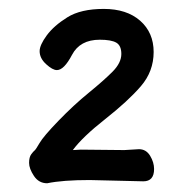

<svg xmlns="http://www.w3.org/2000/svg" viewBox="-20 -735 420 435"><path d="M86.9 -319.8Q67.9 -319.8 56.9 -336.4Q45.9 -353 45.9 -366Q45.9 -378.9 50.8 -385.5Q55.7 -392.1 58.3 -394Q61 -396 69.6 -410.9Q78.1 -425.8 112.5 -461.4Q147 -497.1 181.4 -525.1Q215.8 -553.2 235.4 -573Q254.9 -592.8 254.9 -612.8Q254.9 -631.8 243.4 -638.4Q231.9 -645 206.1 -645Q161.1 -645 143.1 -610.6Q125 -576.2 108.9 -576.2Q99.1 -576.2 84.5 -589.6Q69.8 -603 69.8 -619.1Q69.8 -632.8 85.9 -654.8Q102.1 -676.8 132.6 -695.8Q163.1 -714.8 215.1 -714.8Q267.1 -714.8 297.6 -688Q328.1 -661.1 328.1 -617.2Q328.1 -573.2 299.1 -539.6Q270 -505.9 218.5 -465.3Q167 -424.8 145 -395L163.1 -396L261.7 -395L294.9 -397Q311 -397 320.1 -382.1Q329.1 -367.2 329.1 -352.1Q329.1 -324.2 304.7 -324.2L183.1 -327.1Q122.1 -327.1 86.9 -319.8Z"/></svg>

Font: LXGW WenKai GB Screen
Style: Regular
Weight: 400
Designer: LXGW / Fontworks Inc.
Foundry: LXGW / Fontworks Inc.
Version: Version 1.321;February 19, 2024;FontCreator 14.0.0.2901 64-b